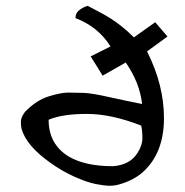

<svg xmlns="http://www.w3.org/2000/svg" viewBox="-20 -627 620 642"><path d="M471.7 -455.1Q528.3 -342.8 528.3 -232.4Q528.3 -116.2 459 -52.7Q427.7 -24.4 379.9 -10.7Q364.3 -5.9 346.7 -5.9Q329.1 -5.9 299.8 -11.7Q270.5 -17.6 229 -36.1Q187.5 -54.7 149.4 -82Q67.4 -139.6 51.8 -197.3Q49.8 -206.1 49.8 -220.2Q49.8 -234.4 63.5 -252.9Q101.6 -292 142.6 -304.7Q183.6 -317.4 208 -317.4Q232.4 -317.4 259.8 -316.4Q287.1 -315.4 341.3 -303.2Q395.5 -291 455.1 -279.3Q447.3 -350.6 400.4 -418L323.2 -374L283.2 -438.5L349.6 -471.7Q307.6 -538.1 232.4 -566.4Q232.4 -584 246.6 -594.2Q260.7 -604.5 273.4 -607.4Q334 -576.2 352.5 -563.5Q390.6 -539.1 427.7 -502L499 -552.7L540 -504.9ZM142.6 -226.6Q142.6 -144.5 210 -103.5Q264.6 -71.3 357.4 -71.3Q414.1 -75.2 439.5 -115.2Q456.1 -140.6 456.1 -165.5Q456.1 -190.4 452.1 -207Q352.5 -246.1 270.5 -246.1Q188.5 -246.1 142.6 -226.6Z"/></svg>

Font: Architects Daughter
Style: Regular
Weight: 400
Designer: Kimberly Geswein
Foundry: Kimberly Geswein
Version: Version 1.002 2010